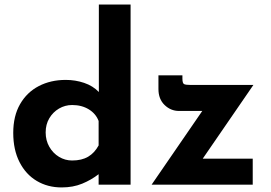

<svg xmlns="http://www.w3.org/2000/svg" viewBox="-20 -809 1186 841"><path d="M250 12Q189 12 141 -16.5Q93 -45 65.5 -99Q38 -153 38 -227Q38 -301 68 -353Q98 -405 150 -432Q202 -459 268 -459Q310 -459 348.5 -446Q387 -433 413 -406V-789H552V0H412V-46Q380 -21 340 -4.5Q300 12 250 12ZM296 -106Q338 -106 366 -122.5Q394 -139 412 -172V-279Q400 -311 369 -330Q338 -349 296 -349Q265 -349 238.5 -333.5Q212 -318 196 -291Q180 -264 180 -229Q180 -194 196 -166Q212 -138 238.5 -122Q265 -106 296 -106ZM764 -323Q728 -323 701 -349Q674 -375 674 -419V-479H779V-465Q779 -444 786.5 -440.5Q794 -437 813 -437H1090L868 -114H1087V0H644L866 -323Z"/></svg>

Font: Synthetic
Style: Bold
Weight: 700
Designer: Santiago Orozco
Foundry: Typemade
Version: Version 2.000; ttfautohint (v1.8.4.7-5d5b)